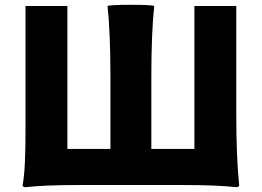

<svg xmlns="http://www.w3.org/2000/svg" viewBox="-20 -769 1088 798"><path d="M86 9Q74 9 74 0Q87 -63 86 -249Q86 -284 86 -300V-744H260V-150H439V-447Q439 -633 427 -744Q436 -749 524 -749Q612 -749 621 -744Q609 -633 609 -447V-150H788V-744H962V-300Q962 -113 974 0Q974 9 962 9Q881 0 743 0H524H305Q167 0 86 9Z"/></svg>

Font: GenSekiGothic TW H
Style: Regular
Weight: 900
Version: Version 1.501;PS 1;hotconv 16.6.51;makeotf.lib2.5.65220